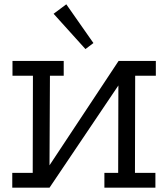

<svg xmlns="http://www.w3.org/2000/svg" viewBox="-20 -872 781 892"><path d="M38 -589H276V-520H212L210 -104L531 -589H704V-520H608L607 -69H702V0H465V-69H529L530 -475L210 0H37V-69H132L133 -520H38ZM377 -644 229 -808 288 -852 414 -672Z"/></svg>

Font: Podkova VF Beta
Style: Regular
Weight: 400
Designer: Ilya Yudin
Foundry: Cyreal (www.cyreal.org)
Version: Version 2.100